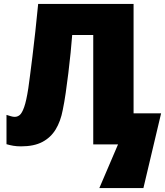

<svg xmlns="http://www.w3.org/2000/svg" viewBox="-20 -734 840 976"><path d="M659 -158H799L709 222H485L580 0H454V-556H347Q344 -516 339 -466Q334 -416 327.5 -363Q321 -310 314 -261.5Q307 -213 299 -175Q288 -117 263 -76Q238 -35 195.5 -12.5Q153 10 87 10Q65 10 47.5 7Q30 4 13 -1V-150Q26 -146 36 -143Q46 -140 55 -140Q69 -140 80.5 -149.5Q92 -159 103 -190Q114 -221 124 -286Q127 -307 132.5 -349Q138 -391 145 -448Q152 -505 159.5 -573Q167 -641 174 -714H659Z"/></svg>

Font: Noto Sans Display Black
Style: Regular
Weight: 900
Designer: Monotype Design Team
Foundry: Monotype Imaging Inc.
Version: Version 2.003